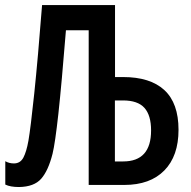

<svg xmlns="http://www.w3.org/2000/svg" viewBox="-20 -734 760 762"><path d="M55.7 8.3Q21 8.3 1 -1.5V-94.2Q16.1 -85.4 35.2 -85.4Q60.5 -85.4 72.8 -108.6Q85 -131.8 92.8 -175.3Q101.6 -226.1 116 -363.5Q130.4 -501 147 -713.9H436.5V-428.2H468.8Q576.2 -428.2 632.3 -376.5Q688.5 -324.7 688.5 -218.8Q688.5 -114.7 632.1 -57.4Q575.7 0 473.1 0H332V-613.8H241.7Q224.6 -400.9 211.7 -282.7Q198.7 -164.6 188.5 -123.5Q171.4 -56.2 143.3 -24.4Q115.2 7.3 55.7 8.3ZM436 -93.3H468.8Q579.6 -93.3 579.6 -216.3Q579.6 -276.4 553.2 -305.9Q526.9 -335.4 467.8 -335.4H436Z"/></svg>

Font: Open Sans Condensed SemiBold
Style: Regular
Weight: 600
Width: 3
Designer: Monotype Design Team
Foundry: Monotype Imaging Inc.
Version: Version 3.000; ttfautohint (v1.8.4)